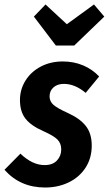

<svg xmlns="http://www.w3.org/2000/svg" viewBox="-45 -820 485 856"><path d="M397 -479 337 -406Q289 -446 240 -446Q211 -446 193.5 -430.5Q176 -415 176 -390Q176 -368 193.5 -352.5Q211 -337 258 -316Q311 -292 337.5 -258.5Q364 -225 364 -171Q364 -115 336.5 -72.5Q309 -30 261.5 -7Q214 16 156 16Q45 16 -25 -63L46 -135Q99 -84 154 -84Q190 -84 209 -104.5Q228 -125 228 -154Q228 -181 211 -198Q194 -215 149 -235Q94 -259 69 -290.5Q44 -322 44 -374Q44 -421 68.5 -460.5Q93 -500 136.5 -523Q180 -546 235 -546Q284 -546 325.5 -528.5Q367 -511 397 -479ZM420 -746 286 -617H204L106 -746L158 -800L253 -712L374 -800Z"/></svg>

Font: Fira Sans Compressed SemiBold
Style: Italic
Weight: 600
Width: 1
Italic angle: -8°
Designer: bBox Type GmbH & Carrois Corporate GbR & Edenspiekermann AG
Foundry: bBox Type GmbH & Carrois Corporate GbR & Edenspiekermann AG
Version: Version 4.301